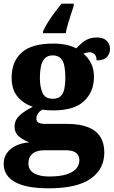

<svg xmlns="http://www.w3.org/2000/svg" viewBox="-27 -786 616 1040"><path d="M237 234Q115 234 54 200Q-7 166 -7 101Q-7 68 10.5 43Q28 18 59.5 3Q91 -12 132 -15Q103 -25 77.5 -45Q52 -65 52 -101Q52 -135 78.5 -160Q105 -185 151 -208Q102 -223 69 -261.5Q36 -300 36 -365Q36 -453 90.5 -501.5Q145 -550 261 -550Q300 -550 330.5 -543.5Q361 -537 386 -524Q402 -541 418 -554.5Q434 -568 453.5 -575.5Q473 -583 499 -583Q533 -583 551 -565Q569 -547 569 -522Q569 -497 553 -478Q537 -459 496 -459Q496 -483 484 -493Q472 -503 460 -503Q449 -503 440.5 -500Q432 -497 425 -495Q450 -475 466 -444Q482 -413 482 -370Q482 -289 428.5 -238.5Q375 -188 261 -188Q250 -188 231 -189Q212 -190 204 -192Q192 -188 181 -174Q170 -160 170 -144Q170 -128 182.5 -121.5Q195 -115 216 -115H335Q405 -115 450 -97Q495 -79 516.5 -44.5Q538 -10 538 40Q538 130 464 182Q390 234 237 234ZM240 170Q294 170 330 159.5Q366 149 384.5 129Q403 109 403 81Q403 57 385.5 42.5Q368 28 331 28H208Q191 28 172 34Q153 40 140 56Q127 72 127 101Q127 124 141 139.5Q155 155 181 162.5Q207 170 240 170ZM259 -251Q288 -251 302.5 -266Q317 -281 322 -307Q327 -333 327 -365Q327 -399 322 -426.5Q317 -454 302 -470Q287 -486 258 -486Q231 -486 215.5 -469.5Q200 -453 194.5 -425.5Q189 -398 189 -364Q189 -316 203 -283.5Q217 -251 259 -251ZM206 -616Q215 -637 231.5 -663.5Q248 -690 268 -717Q288 -744 306 -766H372V-753Q366 -734 357 -707.5Q348 -681 340.5 -654.5Q333 -628 329 -606H206Z"/></svg>

Font: Noto Serif Khmer ExtraBold
Style: Regular
Weight: 800
Version: Version 2.003